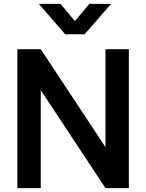

<svg xmlns="http://www.w3.org/2000/svg" viewBox="-20 -975 758 995"><path d="M181.2 -955H293.7L368.3 -865.8L443 -955H555.5L418.8 -797.5H317.8ZM70 0V-720H191.2L526.7 -212.3V-720H647.8V0H526.7L191.2 -507.7V0Z"/></svg>

Font: Vela Sans GX ExtLt
Style: Regular
Weight: 200
Designer: Principal design: Mikhail Sharanda - project Manrope.
Design modification: Ravid Balaliev
Foundry: Mikhail Sharanda
Version: Version 1.001